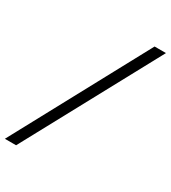

<svg xmlns="http://www.w3.org/2000/svg" viewBox="-273 -817 978 1100"><g transform="rotate(30 216.0 -267.5)"><path d="M-60.5 175.8 418 -710.9H493.2L13.7 175.8Z"/></g></svg>

Font: Crimson Pro Medium
Style: Italic
Weight: 500
Italic angle: -12°
Designer: Jacques Le Bailly
Foundry: Baron von Fonthausen
Version: Version 1.003